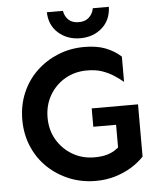

<svg xmlns="http://www.w3.org/2000/svg" viewBox="-59 -911 800 976"><g transform="rotate(-5 341.5 -423.0)"><path d="M390.6 14.6Q319.3 14.6 256.8 -10.7Q194.3 -36.1 146.5 -81.5Q98.6 -127 71.8 -189.9Q44.9 -252.9 44.9 -327.1Q44.9 -401.4 71.8 -464.4Q98.6 -527.3 146.5 -572.8Q194.3 -618.2 256.8 -643.6Q319.3 -668.9 390.6 -668.9Q454.1 -668.9 499 -651.4Q543.9 -633.8 577.1 -603.5V-474.6Q554.7 -493.2 528.8 -509.8Q502.9 -526.4 470.7 -537.6Q438.5 -548.8 393.6 -548.8Q332 -548.8 282.2 -520Q232.4 -491.2 203.1 -440.9Q173.8 -390.6 173.8 -327.1Q173.8 -263.7 203.1 -213.9Q232.4 -164.1 282.2 -134.8Q332 -105.5 393.6 -105.5Q432.6 -105.5 458.5 -113.3Q484.4 -121.1 500.5 -132.3Q516.6 -143.6 526.4 -152.3L637.7 -87.9Q611.3 -59.6 574.2 -36.6Q537.1 -13.7 490.7 0.5Q444.3 14.6 390.6 14.6ZM517.6 -29.3V-260.7H401.4V-354.5H637.7V-87.9ZM375 -714.8Q309.6 -714.8 264.2 -754.4Q218.8 -793.9 216.8 -861.3H298.8Q303.7 -832 322.8 -814.5Q341.8 -796.9 375 -796.9Q408.2 -796.9 427.7 -815.9Q447.3 -835 451.2 -861.3H533.2Q531.2 -793.9 486.3 -754.4Q441.4 -714.8 375 -714.8Z"/></g></svg>

Font: Sen SemiBold
Style: Regular
Weight: 600
Designer: Kosal Sen, Philatype
Foundry: Philatype
Version: Version 2.000;gftools[0.9.31]